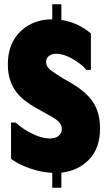

<svg xmlns="http://www.w3.org/2000/svg" viewBox="-20 -802 508 904"><path d="M451 -197Q451 -105 400 -51.5Q349 2 269 11V82H226V12Q181 9 142 -2.5Q103 -14 74.5 -28.5Q46 -43 32 -54V-225H54Q86 -195 131.5 -172.5Q177 -150 214 -150Q232 -150 244.5 -155.5Q257 -161 264 -171Q271 -181 271 -193Q271 -208 264.5 -218.5Q258 -229 245 -238.5Q232 -248 212 -259L144 -297Q120 -311 97.5 -328Q75 -345 57 -368.5Q39 -392 28 -424Q17 -456 17 -498Q17 -567 45.5 -614.5Q74 -662 121 -686.5Q168 -711 224 -711H226V-782H269V-708Q315 -701 351.5 -682Q388 -663 408 -644V-473H386Q375 -488 350.5 -506Q326 -524 298 -536.5Q270 -549 243 -549Q225 -549 211 -539Q197 -529 197 -510Q197 -488 219 -471.5Q241 -455 280 -431L312 -413Q363 -383 393.5 -351.5Q424 -320 437.5 -282.5Q451 -245 451 -197Z"/></svg>

Font: Phudu Light ExtraBold
Style: Regular
Weight: 800
Version: Version 1.005;gftools[0.9.23]